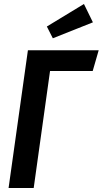

<svg xmlns="http://www.w3.org/2000/svg" viewBox="-20 -943 515 963"><path d="M475 -691 445 -587H231L149 0H23L120 -691ZM401 -923 446 -831 245 -751 215 -810Z"/></svg>

Font: Fira Sans Extra Condensed Medium
Style: Italic
Weight: 500
Width: 3
Italic angle: -8°
Designer: Carrois Corporate & Edenspiekermann AG
Foundry: Carrois Corporate GbR & Edenspiekermann AG
Version: Version 4.203